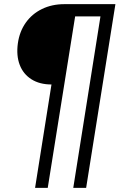

<svg xmlns="http://www.w3.org/2000/svg" viewBox="-20 -725 616 925"><path d="M149 180 228 -318Q171 -318 131.5 -343Q92 -368 75 -412.5Q58 -457 66 -516Q74 -573 104 -615.5Q134 -658 182 -681.5Q230 -705 290 -705H536L395 180H333L464 -646H342L210 180Z"/></svg>

Font: Nunito Sans 7pt Light
Style: Italic
Weight: 300
Italic angle: -9°
Designer: Vernon Adams
Foundry: Vernon Adams
Version: Version 3.101;gftools[0.9.27]